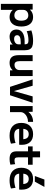

<svg xmlns="http://www.w3.org/2000/svg" viewBox="1665 -2495 1040 4410"><g transform="rotate(90 2185.0 -290.0)"><path d="M371.7 -530Q474.9 -530 532.1 -459.2Q589.2 -388.3 589.2 -260Q589.2 -131.7 532.1 -60.8Q474.9 10 371.7 10Q321.9 10 280.6 -8Q239.4 -26.1 208.7 -61.1H206.7V210H69.2V-520H199.9L201.3 -458.9H203.3Q234.9 -494.6 277.7 -512.3Q320.5 -530 371.7 -530ZM331.3 -420.2Q295.9 -420.2 267.4 -405.3Q238.8 -390.5 222.8 -364.9Q206.7 -339.4 206.7 -305.7V-214.3Q206.7 -181.3 222.8 -155.4Q238.8 -129.5 267.4 -114.7Q295.9 -99.8 331.3 -99.8Q391.3 -99.8 423.1 -141.4Q455 -183.1 455 -260Q455 -337.3 423.2 -378.7Q391.3 -420.2 331.3 -420.2Z M823.6 10Q746.7 10 702.4 -32.8Q658.1 -75.7 658.1 -148.4Q658.1 -238.1 728.7 -286.9Q799.4 -335.6 929.1 -335.6H997.7Q997.7 -370.6 989.3 -389.6Q980.9 -408.5 960.3 -416Q939.7 -423.5 902.4 -423.5Q852.5 -423.5 798.1 -413.4Q743.7 -403.3 695.7 -384.4L679.1 -490.1Q730.8 -509 794.2 -519.5Q857.6 -530 920.9 -530Q1000.8 -530 1047.1 -510.8Q1093.5 -491.7 1114.2 -447.1Q1134.9 -402.5 1134.9 -328.4V0H1003.8L1002.4 -59.9H1000.7Q973.2 -28.3 924.2 -9.2Q875.3 10 823.6 10ZM874.2 -93.7Q908.9 -93.7 937 -106.1Q965.1 -118.4 981.4 -139.6Q997.7 -160.7 997.7 -187.4V-246H949.1Q868.3 -246 828.3 -225.4Q788.3 -204.7 788.3 -162.3Q788.3 -130.1 810.6 -111.9Q833 -93.7 874.2 -93.7Z M1424.8 10Q1333 10 1289.8 -41Q1246.7 -91.9 1246.7 -200V-520H1384.2V-226.8Q1384.2 -162.4 1404.7 -132.7Q1425.2 -103.1 1471.2 -103.1Q1505.9 -103.1 1532.4 -117.7Q1558.8 -132.2 1574 -157.1Q1589.1 -181.9 1589.1 -213.6V-520H1726.6V0H1595.8L1594.4 -61.1H1592.3Q1560.7 -25 1519.9 -7.5Q1479.1 10 1424.8 10Z M1975.4 0 1803.3 -520H1949.3L2070.7 -92H2072.7L2194 -520H2340L2167.9 0Z M2416.2 0V-520H2548L2549.3 -423.4H2551.7Q2578.1 -457.5 2613.5 -481.4Q2648.9 -505.3 2691.3 -517.6Q2733.7 -530 2779.3 -530V-413.4Q2717.4 -413.4 2666.3 -390.1Q2615.3 -366.7 2585.2 -327.5Q2555.1 -288.3 2555.1 -240V0Z M3093.7 10Q2953.7 10 2878.3 -60Q2803 -130 2803 -260Q2803 -386 2872 -458Q2941 -530 3061.7 -530Q3178.7 -530 3242.5 -461.8Q3306.3 -393.7 3306.3 -269.3Q3306.3 -254.7 3305.6 -236.7Q3305 -218.7 3303.6 -210H2879.6V-305H3197.4L3178.4 -276Q3178.4 -354.3 3149.5 -392Q3120.7 -429.7 3061.7 -429.7Q3000.3 -429.7 2969 -390.4Q2937.6 -351 2937.6 -273.3V-233.3Q2937.6 -163.3 2974.6 -130Q3011.6 -96.6 3088.3 -96.6Q3130.7 -96.6 3179 -105Q3227.3 -113.3 3263.7 -126.6L3279.6 -22Q3242.6 -7 3193.1 1.5Q3143.7 10 3093.7 10Z M3633.3 10Q3539 10 3497.4 -28.2Q3455.7 -66.3 3455.7 -153.3V-413.4H3343.3V-520H3455.7V-690H3594.3V-520H3763.3V-413.4H3594.3V-186.7Q3594.3 -139.6 3609.1 -121.5Q3624 -103.3 3663 -103.3Q3684 -103.3 3707.7 -107.3Q3731.3 -111.3 3750.7 -118.3L3762.3 -8.7Q3727.7 1.3 3696.7 5.7Q3665.7 10 3633.3 10Z M4123.7 10Q3983.7 10 3908.3 -60Q3833 -130 3833 -260Q3833 -386 3902 -458Q3971 -530 4091.7 -530Q4208.7 -530 4272.5 -461.8Q4336.3 -393.7 4336.3 -269.3Q4336.3 -254.7 4335.6 -236.7Q4335 -218.7 4333.6 -210H3909.6V-305H4227.4L4208.4 -276Q4208.4 -354.3 4179.5 -392Q4150.7 -429.7 4091.7 -429.7Q4030.3 -429.7 3999 -390.4Q3967.6 -351 3967.6 -273.3V-233.3Q3967.6 -163.3 4004.6 -130Q4041.6 -96.6 4118.3 -96.6Q4160.7 -96.6 4209 -105Q4257.3 -113.3 4293.7 -126.6L4309.6 -22Q4272.6 -7 4223.1 1.5Q4173.7 10 4123.7 10ZM4152.6 -570H4022.7L4103.4 -790H4273.3Z"/></g></svg>

Font: M PLUS 1 Thin
Style: Regular
Weight: 100
Designer: Coji Morishita
Foundry: UNDERFOREST DESIGN
Version: Version 1.001